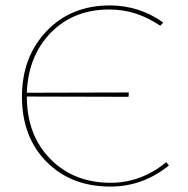

<svg xmlns="http://www.w3.org/2000/svg" viewBox="-20 -683 695 708"><path d="M593 -85 603 -73Q507 5 387 5Q242 5 151.5 -86.5Q61 -178 61 -326Q61 -473 151.5 -568Q242 -663 385 -663Q493 -663 582 -600L571 -588Q483 -648 384 -648Q251 -648 167.5 -562.5Q84 -477 79 -341L455 -342L454 -326L79 -327Q79 -185 165.5 -97Q252 -9 388 -9Q500 -9 593 -85Z"/></svg>

Font: EauTestSC Thin
Style: Regular
Weight: 250
Designer: Christian Thalmann (Catharsis Fonts)
Version: Version 0.001;PS 000.001;hotconv 1.0.88;makeotf.lib2.5.64775